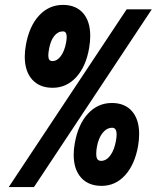

<svg xmlns="http://www.w3.org/2000/svg" viewBox="-20 -763 640 783"><path d="M496.5 -725H599L118.5 0H15.5ZM81 -532Q81 -554.5 85.5 -579Q99 -656 139.2 -699.5Q179.5 -743 236.5 -743Q289.5 -743 318.8 -709.5Q348 -676 348 -616.5Q348 -593.5 343.5 -567Q330.5 -491.5 290.8 -448.2Q251 -405 195 -405Q141 -405 111 -438.8Q81 -472.5 81 -532ZM249.5 -589Q252 -604 252 -612.5Q252 -635 236.5 -635Q216 -635 201 -616Q186 -597 180 -563Q177 -547.5 177 -536.5Q177 -525 181 -519.5Q185 -514 194 -514Q213 -514 228 -534.2Q243 -554.5 249.5 -589ZM280.5 -132Q280.5 -154.5 285 -179Q298.5 -256 338.8 -299.5Q379 -343 436 -343Q489 -343 518.2 -309.5Q547.5 -276 547.5 -216.5Q547.5 -193.5 543 -167Q529.5 -91.5 490 -48.2Q450.5 -5 394.5 -5Q340.5 -5 310.5 -38.8Q280.5 -72.5 280.5 -132ZM453 -190Q455.5 -202 455.5 -215Q455.5 -242 437.5 -242Q415.5 -242 398.5 -221Q381.5 -200 375 -163Q372.5 -149.5 372.5 -135.5Q372.5 -120.5 377.2 -113.8Q382 -107 392.5 -107Q413.5 -107 430 -129.2Q446.5 -151.5 453 -190Z"/></svg>

Font: JuliaMono Black
Style: Italic
Weight: 900
Italic angle: -9°
Monospace: yes
Designer: cormullion
Foundry: corm
Version: Version 0.057; ttfautohint (v1.8.4)